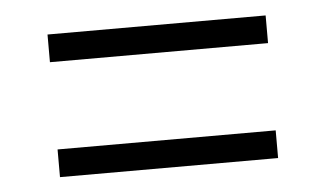

<svg xmlns="http://www.w3.org/2000/svg" viewBox="-32 -483 580 342"><g transform="rotate(-5 258.0 -311.5)"><path d="M63 -184V-233.5H453V-184ZM63 -389.5V-439H453V-389.5Z"/></g></svg>

Font: Anek Bangla Light
Style: Regular
Weight: 300
Designer: Sulekha Rajkumar (Bangla), Yesha Goshar (Latin)
Foundry: Ek Type
Version: Version 1.003